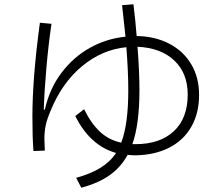

<svg xmlns="http://www.w3.org/2000/svg" viewBox="-20 -833 1040 895"><path d="M908 -391Q908 -305 871.5 -241.5Q835 -178 767.5 -144Q700 -110 609 -109Q597 -109 575 -111Q543 -53 490.5 -16Q438 21 359 42L335 -4Q403 -23 448 -50.5Q493 -78 521 -120Q400 -154 331 -292L372 -324Q405 -257 446.5 -218.5Q488 -180 545 -168Q578 -253 578 -412Q578 -499 569 -613Q456 -602 362.5 -524.5Q269 -447 216 -317Q199 -277 193 -248.5Q187 -220 187 -184Q187 -171 189 -131L136 -129Q131 -191 131 -289Q131 -470 166 -727L220 -722Q206 -628 196.5 -520Q187 -412 184 -322H189Q211 -420 266.5 -493.5Q322 -567 399 -610Q476 -653 565 -662Q554 -765 549 -809L602 -813Q611 -742 617 -665Q702 -664 768.5 -629.5Q835 -595 871.5 -533.5Q908 -472 908 -391ZM855 -392Q855 -492 792.5 -551Q730 -610 621 -615Q630 -500 630 -413Q630 -254 597 -161H611Q726 -161 790.5 -221.5Q855 -282 855 -392Z"/></svg>

Font: IBM Plex Sans JP Light
Style: Regular
Weight: 300
Designer: Mike Abbink; Paul van der Laan; Pieter van Rosmalen; Wujin Sim; Yejin Wi; Jinhee Kim; Boomi Park; Yona Kim; Kichan Ma
Foundry: Sandoll Inc.
Version: Version 1.002